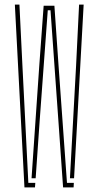

<svg xmlns="http://www.w3.org/2000/svg" viewBox="-20 -820 431 840"><path d="M256 0 236 -284 201 -775H189L153 -284L136 -40H118L152 -535L171 -795H218L236 -535L273 -20H303L302 0ZM87 0 45 -800H65L78 -535L104 -20H134.5L133 0ZM286 -40 313 -535 326 -800H346L304 -40Z"/></svg>

Font: Big Shoulders Stencil Thin
Style: Regular
Weight: 100
Designer: Patric King
Foundry: XO Type Co
Version: Version 2.001